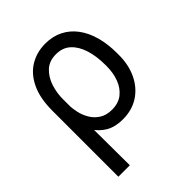

<svg xmlns="http://www.w3.org/2000/svg" viewBox="-212 -672 995 995"><g transform="rotate(-45 285.5 -175.0)"><path d="M71.3 203.1V-280.3Q71.3 -371.6 100.1 -432.1Q128.9 -492.7 178.7 -522.7Q228.5 -552.7 291 -552.7Q344.7 -552.7 387.2 -531.5Q429.7 -510.3 459.2 -470.9Q488.8 -431.6 504.2 -376.7Q519.5 -321.8 519.5 -253.9V-244.1Q520 -170.4 492.9 -113Q465.8 -55.7 416 -22.9Q366.2 9.8 297.9 9.8Q242.7 9.8 204.8 -12.2Q167 -34.2 141.4 -74.7Q115.7 -115.2 96.7 -170.9L152.3 -240.2Q152.3 -214.8 159.2 -184.6Q166 -154.3 182.4 -127.2Q198.7 -100.1 226.1 -82.8Q253.4 -65.4 293.9 -65.4Q341.8 -65.4 372.6 -90.1Q403.3 -114.7 418.5 -155.5Q433.6 -196.3 433.6 -244.1V-253.9Q433.6 -316.9 418.2 -366.7Q402.8 -416.5 371.6 -445.6Q340.3 -474.6 291 -474.6Q241.7 -474.6 210.9 -445.6Q180.2 -416.5 166 -372.1Q151.9 -327.6 152.3 -281.2L155.3 203.1Z"/></g></svg>

Font: GitLab Sans
Style: Regular
Weight: 400
Designer: Rasmus Andersson
Foundry: Modifications by GitLab B.V., manufactured by rsms
Version: Version 4.000;git-c8fb6b7